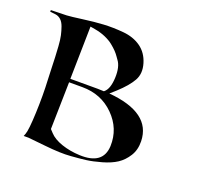

<svg xmlns="http://www.w3.org/2000/svg" viewBox="-111 -765 945 885"><g transform="rotate(20 362.0 -322.0)"><path d="M195 -329 190 -98 204 -83Q225 -60 266 -46Q307 -32 355 -30Q471 -25 475 -118Q478 -204 415.5 -266.5Q353 -329 260 -329ZM387 -344Q597 -326 600 -187Q601 -145 581.5 -114Q562 -83 534.5 -65Q507 -47 465 -35Q423 -23 391.5 -19Q360 -15 318 -12Q269 -8 190.5 -16.5Q112 -25 107 -25H83L88 -38Q96 -59 99.5 -145Q103 -231 99 -306Q98 -324 97 -358.5Q96 -393 95 -415.5Q94 -438 92 -468.5Q90 -499 85.5 -519.5Q81 -540 74 -559.5Q67 -579 55.5 -589.5Q44 -600 29 -602L2 -605V-613L79 -615Q99 -616 154 -623.5Q209 -631 254 -633.5Q299 -636 350 -631.5Q401 -627 437 -601.5Q473 -576 487 -529Q501 -482 481 -446.5Q461 -411 415 -369ZM360 -345 361 -346Q385 -365 387.5 -420.5Q390 -476 368 -504Q367 -505 359.5 -516Q352 -527 342 -537.5Q332 -548 316 -561Q300 -574 276 -584.5Q252 -595 223 -600L200 -604L195 -346H329Q349 -346 360 -345Z"/></g></svg>

Font: Roman Uncial Modern
Style: Medium
Weight: 500
Version: Version 001.000